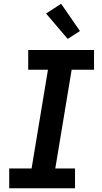

<svg xmlns="http://www.w3.org/2000/svg" viewBox="-20 -1001 540 1021"><path d="M29 0V-105H148L235 -630H130V-735H480V-630H361L274 -105H379V0ZM340 -794 225 -929 305 -981 405 -836Z"/></svg>

Font: Iosevka SS18 Extrabold
Style: Italic
Weight: 800
Italic angle: -9°
Monospace: yes
Designer: Belleve Invis
Foundry: Belleve Invis
Version: Version 25.1.1; ttfautohint (v1.8.4)